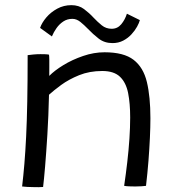

<svg xmlns="http://www.w3.org/2000/svg" viewBox="-20 -738 705 764"><path d="M151.5 6Q144 6.5 133.5 6.8Q123 7 112 6.5Q101.5 6.5 88.5 5.8Q75.5 5 68 4Q73 -38 77 -86Q81 -134 84 -194.5Q87 -255 88.5 -334.5Q90 -414 90 -518.5Q100 -520 113.2 -521.2Q126.5 -522.5 141.5 -522.5Q150 -522.5 159.2 -522.2Q168.5 -522 175 -520.5Q176 -515 176.2 -500Q176.5 -485 176.2 -467.5Q176 -450 176 -436Q196.5 -457 232 -478.8Q267.5 -500.5 310.5 -515.2Q353.5 -530 396 -530Q472.5 -530 511.5 -500Q550.5 -470 564.5 -411.5Q578.5 -353 578.5 -267.5Q578.5 -232.5 576.5 -189.5Q574.5 -146.5 570.8 -98.2Q567 -50 561 1.5Q555.5 2.5 543.5 3.2Q531.5 4 518 4Q505.5 4 493.8 3.5Q482 3 474 1.5Q481 -46 486.5 -93.5Q492 -141 495 -186.2Q498 -231.5 498 -270.5Q498 -326 489.8 -367.8Q481.5 -409.5 457.5 -432.5Q433.5 -455.5 387 -455.5Q336 -455.5 294.8 -438.8Q253.5 -422 223.2 -399.8Q193 -377.5 175 -361Q173 -275 168.5 -202.2Q164 -129.5 159.5 -76Q155 -22.5 151.5 6ZM139.5 -627Q146.5 -647.5 164.2 -668.5Q182 -689.5 207.8 -703.5Q233.5 -717.5 264 -717.5Q293.5 -717.5 314.2 -702Q335 -686.5 352 -668Q368 -651 385 -637.2Q402 -623.5 424.5 -623.5Q447.5 -623.5 462.5 -641.5Q477.5 -659.5 485 -683.5L536.5 -658Q534 -647.5 525.5 -632Q517 -616.5 503.2 -601.5Q489.5 -586.5 470.5 -576.5Q451.5 -566.5 427.5 -566.5Q395.5 -566.5 372.5 -584.5Q349.5 -602.5 330.5 -622.5Q315 -638.5 299.8 -650.8Q284.5 -663 268 -663Q247.5 -663 231.8 -652.5Q216 -642 204.8 -626Q193.5 -610 186.5 -593Z"/></svg>

Font: Grandstander Thin Light
Style: Regular
Weight: 300
Version: Version 1.200